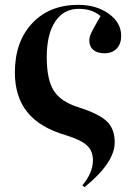

<svg xmlns="http://www.w3.org/2000/svg" viewBox="-20 -550 554 800"><path d="M332 230 323.2 222.2Q367.2 169.9 367.2 118.2Q367.2 79.1 342.3 55.9Q317.4 32.7 253.9 13.2Q146 -18.1 94 -82.5Q42 -147 42 -248Q42 -376 114 -452.9Q186 -529.8 306.2 -529.8Q381.8 -529.8 433.3 -492.7Q484.9 -455.6 484.9 -400.9Q484.9 -367.2 466.3 -347.7Q447.8 -328.1 416 -328.1Q385.3 -328.1 368.7 -342Q352.1 -356 352.1 -381.8Q352.1 -395 359.9 -412.4Q367.7 -429.7 398.9 -482.9Q364.3 -513.2 308.1 -513.2Q245.1 -513.2 210 -460.2Q174.8 -407.2 174.8 -312Q174.8 -218.3 204.1 -172.1Q233.4 -126 307.1 -103Q392.6 -75.7 425.3 -44.2Q458 -12.7 458 43Q458 127.9 332 230Z"/></svg>

Font: Display Semibold
Style: Regular
Weight: 600
Designer: Latin by Veronika Burian and Jose Scaglione. Greek by Irene Vlachou. Cyrillic by Vera Evstafieva.
Foundry: TypeTogether
Version: Version 3.002